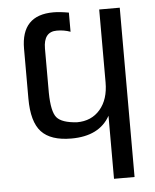

<svg xmlns="http://www.w3.org/2000/svg" viewBox="-52 -775 661 819"><g transform="rotate(-5 278.0 -365.0)"><path d="M491 0H403V-270Q357 -187 237 -187Q149 -187 109 -230Q69 -273 69 -373V-586Q69 -730 207 -730Q234 -730 273 -723V-641Q246 -651 215 -651Q158 -651 158 -579V-390Q159 -309 180.5 -283.5Q202 -258 267 -254Q329 -254 366 -297Q403 -340 403 -413V-725H491Z"/></g></svg>

Font: Libra Sans
Style: Regular
Weight: 400
Foundry: Context Ltd
Version: Version 1.002